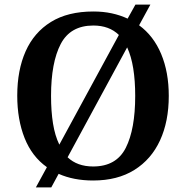

<svg xmlns="http://www.w3.org/2000/svg" viewBox="-20 -775 810 835"><path d="M184 -48Q119 -94 87 -174.5Q55 -255 55 -359Q55 -470 91.5 -552Q128 -634 201.5 -679.5Q275 -725 386 -725Q429 -725 466 -717Q503 -709 535 -694L569 -755H634L585 -665Q648 -619 681 -540Q714 -461 714 -358Q714 -247 676 -164.5Q638 -82 564.5 -36Q491 10 385 10Q300 10 235 -19L203 40H136ZM497 -623Q455 -664 386 -664Q286 -664 244 -583.5Q202 -503 202 -358Q202 -291 210.5 -238Q219 -185 238 -146ZM385 -51Q486 -51 527 -132Q568 -213 568 -358Q568 -424 559.5 -477Q551 -530 533 -569L274 -91Q316 -51 385 -51Z"/></svg>

Font: Noto Serif Telugu SemiBold
Style: Regular
Weight: 600
Designer: Jelle Bosma - Monotype Design Team
Foundry: Monotype Imaging Inc.
Version: Version 2.005; ttfautohint (v1.8.4.7-5d5b)